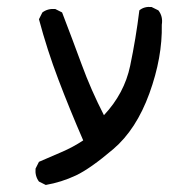

<svg xmlns="http://www.w3.org/2000/svg" viewBox="-20 -398 540 551"><path d="M111.3 132.8 91.8 123Q80.1 107.4 82 85.9L91.8 66.4Q123 52.7 156.2 38.6Q189.5 24.4 218.8 4.9Q179.7 -85 147.5 -169.9Q115.2 -254.9 91.8 -342.8L101.6 -362.3Q117.2 -374 138.7 -372.1L158.2 -362.3Q187.5 -286.1 214.4 -212.9Q241.2 -139.6 278.3 -67.4Q336.9 -129.9 353.5 -209Q370.1 -288.1 379.9 -368.2Q393.6 -379.9 415 -377.9L434.6 -368.2Q448.2 -350.6 444.3 -327.1Q446.3 -233.4 408.7 -129.9Q371.1 -26.4 305.2 29.8Q239.3 85.9 197.8 105.5Q156.2 125 111.3 132.8Z"/></svg>

Font: JasonHandwriting2
Style: Regular
Weight: 400
Version: Version 1.05.10